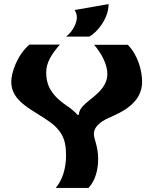

<svg xmlns="http://www.w3.org/2000/svg" viewBox="-20 -919 738 939"><path d="M511 -899C511 -827 454 -760 417 -740H303C339 -767 356 -810 356 -834C356 -845 352 -860 345 -870ZM35 -519C35 -418 145 -381 226 -321C293 -271 303 -221 303 -159C303 -95 286 -41 253 0H413C450 -40 460 -96 460 -143C460 -205 439 -237 439 -265C439 -296 468 -323 511 -342C577 -371 675 -415 675 -519C675 -571 656 -648 605 -700H440C473 -663 505 -606 505 -558C505 -454 366 -423 366 -359L361 -356C344 -375 319 -394 305 -403C217 -463 206 -517 206 -566C206 -615 236 -659 273 -701H124C62 -648 35 -561 35 -519Z"/></svg>

Font: Brassia
Style: Regular
Weight: 400
Designer: Ariel Martín Pérez
Foundry: Tunera Type Foundry
Version: Version 1.600;hotconv 1.0.109;makeotfexe 2.5.65596